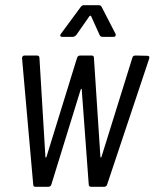

<svg xmlns="http://www.w3.org/2000/svg" viewBox="-20 -720 596 740"><path d="M108 -9 65 -495Q65 -506 75 -506H122Q132 -506 132 -497L155 -115Q155 -113 156.5 -113Q158 -113 159 -115L277 -497Q280 -506 289 -506H333Q342 -506 342 -497L367 -115Q368 -113 369 -113Q370 -113 371 -115L490 -497Q492 -506 502 -506L548 -505Q558 -505 555 -494L393 -9Q390 0 381 0H332Q322 0 322 -9L295 -375Q295 -378 294 -378Q293 -378 291 -375L178 -9Q175 0 166 0H117Q108 0 108 -9ZM215 -590 291 -693Q296 -700 303 -700H362Q368 -700 372 -693L425 -590Q426 -588 426 -585Q426 -578 417 -578H375Q367 -578 364 -585L331 -658Q330 -660 328 -659.5Q326 -659 325 -658L274 -585Q267 -578 261 -578H219Q214 -578 212.5 -581.5Q211 -585 215 -590Z"/></svg>

Font: Barlow Condensed
Style: Italic
Weight: 400
Width: 3
Italic angle: -7°
Designer: Jeremy Tribby
Foundry: Tribby Type
Version: Version 1.408